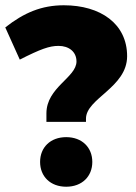

<svg xmlns="http://www.w3.org/2000/svg" viewBox="-20 -698 514 728"><path d="M231 10C291 10 330 -29 330 -84C330 -139 291 -178 231 -178C171 -178 132 -139 132 -84C132 -29 171 10 231 10ZM306 -236V-248C306 -325 462 -366 462 -485C462 -608 361 -678 222 -678C138 -678 71 -650 0 -594L55 -472C134 -512 167 -524 202 -524C241 -524 270 -502 270 -465C270 -404 156 -367 156 -268V-236Z"/></svg>

Font: Gantari Black
Style: Regular
Weight: 900
Designer: Anugrah Pasau
Foundry: Lafontype
Version: Version 1.000